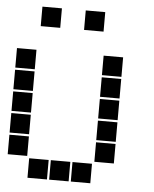

<svg xmlns="http://www.w3.org/2000/svg" viewBox="-55 -841 710 883"><g transform="rotate(5 300.0 -400.0)"><path d="M106 -795Q105 -795 105 -795Q105 -795 105 -794V-706Q105 -705 105 -705Q105 -705 106 -705H194Q195 -705 195 -705Q195 -705 195 -706V-794Q195 -795 195 -795Q195 -795 194 -795ZM306 -795Q305 -795 305 -795Q305 -795 305 -794V-706Q305 -705 305 -705Q305 -705 306 -705H394Q395 -705 395 -705Q395 -705 395 -706V-794Q395 -795 395 -795Q395 -795 394 -795ZM6 -595Q5 -595 5 -595Q5 -595 5 -594V-506Q5 -505 5 -505Q5 -505 6 -505H94Q95 -505 95 -505Q95 -505 95 -506V-594Q95 -595 95 -595Q95 -595 94 -595ZM406 -595Q405 -595 405 -595Q405 -595 405 -594V-506Q405 -505 405 -505Q405 -505 406 -505H494Q495 -505 495 -505Q495 -505 495 -506V-594Q495 -595 495 -595Q495 -595 494 -595ZM6 -495Q5 -495 5 -495Q5 -495 5 -494V-406Q5 -405 5 -405Q5 -405 6 -405H94Q95 -405 95 -405Q95 -405 95 -406V-494Q95 -495 95 -495Q95 -495 94 -495ZM406 -495Q405 -495 405 -495Q405 -495 405 -494V-406Q405 -405 405 -405Q405 -405 406 -405H494Q495 -405 495 -405Q495 -405 495 -406V-494Q495 -495 495 -495Q495 -495 494 -495ZM6 -395Q5 -395 5 -395Q5 -395 5 -394V-306Q5 -305 5 -305Q5 -305 6 -305H94Q95 -305 95 -305Q95 -305 95 -306V-394Q95 -395 95 -395Q95 -395 94 -395ZM406 -395Q405 -395 405 -395Q405 -395 405 -394V-306Q405 -305 405 -305Q405 -305 406 -305H494Q495 -305 495 -305Q495 -305 495 -306V-394Q495 -395 495 -395Q495 -395 494 -395ZM6 -295Q5 -295 5 -295Q5 -295 5 -294V-206Q5 -205 5 -205Q5 -205 6 -205H94Q95 -205 95 -205Q95 -205 95 -206V-294Q95 -295 95 -295Q95 -295 94 -295ZM406 -295Q405 -295 405 -295Q405 -295 405 -294V-206Q405 -205 405 -205Q405 -205 406 -205H494Q495 -205 495 -205Q495 -205 495 -206V-294Q495 -295 495 -295Q495 -295 494 -295ZM6 -195Q5 -195 5 -195Q5 -195 5 -194V-106Q5 -105 5 -105Q5 -105 6 -105H94Q95 -105 95 -105Q95 -105 95 -106V-194Q95 -195 95 -195Q95 -195 94 -195ZM406 -195Q405 -195 405 -195Q405 -195 405 -194V-106Q405 -105 405 -105Q405 -105 406 -105H494Q495 -105 495 -105Q495 -105 495 -106V-194Q495 -195 495 -195Q495 -195 494 -195ZM106 -95Q105 -95 105 -95Q105 -95 105 -94V-6Q105 -5 105 -5Q105 -5 106 -5H194Q195 -5 195 -5Q195 -5 195 -6V-94Q195 -95 195 -95Q195 -95 194 -95ZM206 -95Q205 -95 205 -95Q205 -95 205 -94V-6Q205 -5 205 -5Q205 -5 206 -5H294Q295 -5 295 -5Q295 -5 295 -6V-94Q295 -95 295 -95Q295 -95 294 -95ZM306 -95Q305 -95 305 -95Q305 -95 305 -94V-6Q305 -5 305 -5Q305 -5 306 -5H394Q395 -5 395 -5Q395 -5 395 -6V-94Q395 -95 395 -95Q395 -95 394 -95Z"/></g></svg>

Font: Doto Black
Style: Regular
Weight: 900
Version: Version 1.000